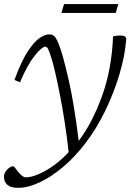

<svg xmlns="http://www.w3.org/2000/svg" viewBox="-44 -691 670 944"><path d="M54.5 -286.5 27 -298Q62 -392.5 94 -440.5Q126 -488.5 152.5 -505.2Q179 -522 198 -522Q216 -522 226.2 -509.8Q236.5 -497.5 251.5 -456Q266.5 -415.5 293.2 -300Q320 -184.5 343 1.5Q411 -88.5 458.2 -220.2Q505.5 -352 512 -512.5Q523.5 -514.5 531 -515.5Q538.5 -516.5 548 -516.5Q578.5 -516 576.5 -497Q570.5 -417 543.2 -325.5Q516 -234 473.2 -146Q430.5 -58 377.5 11Q325 80.5 266 130Q207 179.5 150 206Q93 232.5 46 232.5Q9 232.5 -7.8 217.8Q-24.5 203 -24.5 178.5Q-24.5 159.5 -9 143Q6.5 126.5 22 126.5Q24.5 126.5 31.2 135.8Q38 145 47 156Q55.5 166.5 65 173.8Q74.5 181 82 181Q109 181 145.5 165.5Q182 150 220.5 122.2Q259 94.5 293.5 57Q285.5 -18 274.2 -89.8Q263 -161.5 251 -222.8Q239 -284 228.8 -328.5Q218.5 -373 212 -394.5Q199 -438 192.8 -449.8Q186.5 -461.5 179 -461.5Q161.5 -461.5 125.8 -416.2Q90 -371 54.5 -286.5ZM258 -627.5 271 -671H538L525 -627.5Z"/></svg>

Font: Newsreader Caption Light
Style: Italic
Weight: 300
Italic angle: -17°
Designer: Hugues Gentile
Foundry: Production Type
Version: Version 1.001